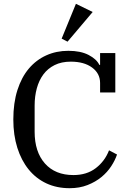

<svg xmlns="http://www.w3.org/2000/svg" viewBox="-20 -977 691 1009"><path d="M346 12Q278 12 223.5 -13.5Q169 -39 130.5 -86.5Q92 -134 71 -200.5Q50 -267 50 -349Q50 -436 71.5 -503.5Q93 -571 131.5 -616.5Q170 -662 223 -686Q276 -710 339 -710Q404 -710 446 -688Q488 -666 502 -636H506V-698H586V-491H506V-541Q506 -591 464 -622Q422 -653 352 -653Q303 -653 267 -635Q231 -617 208 -586Q185 -555 173.5 -513Q162 -471 162 -422V-285Q162 -179 216 -118Q270 -57 366 -57Q436 -57 483.5 -93.5Q531 -130 553 -187L595 -165Q585 -135 564.5 -103.5Q544 -72 513 -46.5Q482 -21 440 -4.5Q398 12 346 12ZM304 -774 379 -957 467 -914 335 -758Z"/></svg>

Font: IBM Plex Serif Text
Style: Regular
Weight: 450
Designer: Mike Abbink, Paul van der Laan, Pieter van Rosmalen
Foundry: Bold Monday
Version: Version 3.001